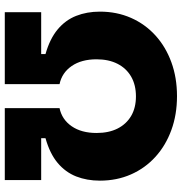

<svg xmlns="http://www.w3.org/2000/svg" viewBox="2 -780 777 822"><g transform="rotate(90 391.0 -368.5)"><path d="M31.7 0V-155.8H210.9V-174.3Q145.5 -192.9 105.5 -226.3Q65.4 -259.8 47.4 -305.7Q29.3 -351.6 29.3 -407.2Q29.3 -479.5 55.9 -540Q82.5 -600.6 131.1 -644.8Q179.7 -689 245.8 -713.1Q312 -737.3 391.1 -737.3Q470.2 -737.3 536.4 -713.1Q602.5 -689 651.1 -644.8Q699.7 -600.6 726.3 -540Q752.9 -479.5 752.9 -407.2Q752.9 -351.6 734.9 -305.7Q716.8 -259.8 677 -226.3Q637.2 -192.9 571.3 -174.3V-155.8H750.5V0H442.4V-234.4Q491.2 -244.6 520 -286.4Q548.8 -328.1 548.8 -393.1Q548.8 -445.3 529.8 -482.9Q510.7 -520.5 475.8 -541Q440.9 -561.5 392.1 -561.5Q343.3 -561.5 307.6 -541Q272 -520.5 252.7 -482.7Q233.4 -444.8 233.4 -393.1Q233.4 -328.1 262.2 -286.4Q291 -244.6 339.8 -234.4V0Z"/></g></svg>

Font: Inter 20pt Black
Style: Regular
Weight: 900
Version: Version 4.001;git-66647c0bb